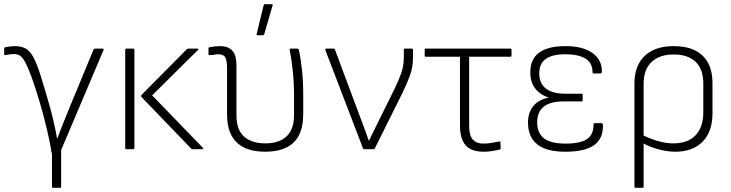

<svg xmlns="http://www.w3.org/2000/svg" viewBox="-26 -715 3504 920"><path d="M229 185Q223 185 223 179V25Q214 -31 198.5 -96.5Q183 -162 163.5 -228Q144 -294 123 -352Q107 -394 95 -416.5Q83 -439 71 -447.5Q59 -456 40 -456Q30 -456 19.5 -454.5Q9 -453 1 -451Q-6 -450 -6 -456V-482Q-6 -488 0 -489Q11 -491 22 -492.5Q33 -494 43 -494Q73 -494 94 -484Q115 -474 132 -444.5Q149 -415 168 -355Q179 -320 190 -283Q201 -246 212 -207Q219 -183 225 -157.5Q231 -132 237 -105.5Q243 -79 247 -52H249Q263 -91 278.5 -128.5Q294 -166 309 -204L422 -477Q425 -482 429 -482H465Q473 -482 470 -475L267 4V179Q267 185 262 185Z M896 0Q893 0 890 -3L652 -250Q648 -255 652 -260L869 -479Q873 -482 877 -482H920Q923 -482 924.5 -480Q926 -478 922 -475L703 -258L946 -7Q949 -4 947 -2Q945 0 942 0ZM580 0Q574 0 574 -6V-476Q574 -482 580 -482H612Q618 -482 618 -476V-6Q618 0 612 0Z M1246 12Q1184 12 1143.5 -8Q1103 -28 1082.5 -67.5Q1062 -107 1062 -166V-385Q1062 -423 1054 -439Q1046 -455 1020 -455Q1011 -455 1000.5 -453Q990 -451 980 -451Q973 -450 973 -455V-483Q973 -486 974.5 -487Q976 -488 979 -489Q989 -491 1003 -492.5Q1017 -494 1029 -494Q1067 -494 1087 -472.5Q1107 -451 1107 -400V-161Q1107 -93 1143.5 -60.5Q1180 -28 1246 -28Q1311 -28 1347 -61.5Q1383 -95 1383 -165V-248Q1383 -317 1377 -374.5Q1371 -432 1362 -476Q1361 -482 1367 -482H1399Q1405 -482 1406 -476Q1415 -436 1421 -380Q1427 -324 1427 -259V-170Q1427 -108 1407 -68Q1387 -28 1346 -8Q1305 12 1246 12ZM1208 -546Q1203 -546 1204 -553L1237 -689Q1239 -695 1244 -695H1276Q1282 -695 1280 -688L1240 -551Q1238 -546 1233 -546Z M1719 0Q1715 0 1713 -5L1533 -475Q1531 -482 1538 -482H1573Q1578 -482 1579 -477L1699 -156Q1710 -127 1720.5 -98.5Q1731 -70 1741 -41H1742Q1757 -71 1771 -100Q1785 -129 1800 -159L1865 -290Q1882 -325 1895.5 -361.5Q1909 -398 1909 -440V-477Q1909 -482 1915 -482H1947Q1953 -482 1953 -476V-441Q1953 -394 1938.5 -354Q1924 -314 1903 -271L1770 -4Q1768 0 1762 0Z M2291 12Q2253 12 2228 -1Q2203 -14 2190.5 -42Q2178 -70 2178 -115V-443H2014Q2009 -443 2009 -449V-476Q2009 -482 2014 -482H2419Q2425 -482 2425 -476V-449Q2425 -443 2419 -443H2222V-112Q2222 -66 2239.5 -46.5Q2257 -27 2291 -27Q2312 -27 2331 -30.5Q2350 -34 2365 -37Q2372 -39 2372 -32L2373 -5Q2373 1 2367 2Q2354 5 2334.5 8.5Q2315 12 2291 12Z M2682 12Q2592 12 2548 -23.5Q2504 -59 2504 -128Q2504 -176 2529.5 -207Q2555 -238 2603 -247V-248Q2563 -260 2539 -290.5Q2515 -321 2515 -368Q2515 -432 2557.5 -463Q2600 -494 2684 -494Q2767 -494 2813 -461Q2859 -428 2858 -372Q2857 -363 2851 -363H2818Q2813 -363 2813 -371Q2813 -414 2779 -434.5Q2745 -455 2683 -455Q2621 -455 2589.5 -433Q2558 -411 2558 -363Q2558 -315 2590 -290.5Q2622 -266 2682 -266H2760Q2766 -266 2766 -260V-235Q2766 -229 2760 -229H2674Q2611 -229 2579.5 -204Q2548 -179 2548 -129Q2548 -78 2580 -52.5Q2612 -27 2684 -27Q2755 -27 2786.5 -48.5Q2818 -70 2818 -117Q2818 -125 2824 -125H2856Q2862 -125 2863 -116Q2865 -53 2822 -20.5Q2779 12 2682 12Z M3020 185Q3014 185 3014 179V-315Q3014 -400 3063 -447Q3112 -494 3202 -494Q3293 -494 3340.5 -448.5Q3388 -403 3388 -316V-172Q3388 -85 3341 -36.5Q3294 12 3209 12Q3172 12 3129 0.5Q3086 -11 3049 -32L3047 -71Q3086 -51 3125.5 -39.5Q3165 -28 3201 -28Q3270 -28 3307 -67Q3344 -106 3344 -176V-315Q3344 -384 3307 -419Q3270 -454 3202 -454Q3134 -454 3096 -418Q3058 -382 3058 -312V179Q3058 185 3052 185Z"/></svg>

Font: Sofia Sans ExtraLight
Style: Regular
Weight: 250
Version: Version 4.100-B